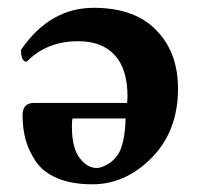

<svg xmlns="http://www.w3.org/2000/svg" viewBox="-20 -463 524 494"><path d="M303.2 -158.2H167Q165 -156.2 165 -137.2Q165 -83 184.6 -56.9Q204.1 -30.8 229 -30.8Q240.2 -30.8 256.1 -39.8Q272 -48.8 283.2 -64.9Q301.3 -92.3 303.2 -158.2ZM48.8 -304.2Q33.7 -304.2 34.2 -335Q108.4 -442.9 221.2 -442.9Q319.3 -442.9 374 -393.1Q438 -335 438 -234.9Q438 -126 370.6 -57.4Q303.2 11.2 217.8 11.2Q164.6 11.2 127.7 -4.4Q90.8 -20 72.5 -47.1Q54.2 -74.2 46.1 -103Q38.1 -131.8 38.1 -167Q38.1 -197.8 66.9 -198.2H307.1Q307.1 -200.2 307.6 -205.1Q308.1 -210 308.1 -213.9Q308.1 -285.6 275.1 -321.3Q242.2 -356.9 182.1 -356.9Q100.6 -357.4 48.8 -304.2Z"/></svg>

Font: Linux Libertine
Style: Bold
Weight: 700
Designer: Philipp H. Poll
Foundry: Philipp H. Poll
Version: Version 5.0.3